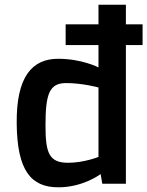

<svg xmlns="http://www.w3.org/2000/svg" viewBox="-20 -779 624 814"><path d="M227.5 15.1C333.5 15.1 406.7 -41 406.7 -41L413.6 0H513.7V-587.9H584.5V-675.8H513.7V-758.8H397.5V-675.8H258.3V-587.9H397.5V-493.2C397.5 -493.2 327.6 -529.8 226.6 -529.8C115.7 -529.8 48.8 -453.6 50.8 -255.4C52.7 -55.7 111.3 15.1 227.5 15.1ZM268.6 -88.9C186.5 -88.9 172.9 -132.8 172.9 -248C172.9 -381.8 189.5 -426.8 260.7 -426.8C329.6 -426.8 397.5 -408.2 397.5 -408.2V-113.8C397.5 -113.8 336.4 -88.9 268.6 -88.9Z"/></svg>

Font: Doppio One
Style: Regular
Weight: 400
Designer: Szymon Celej
Foundry: Sorkin Type Co
Version: Version 1.002